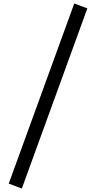

<svg xmlns="http://www.w3.org/2000/svg" viewBox="-20 -870 550 1099"><path d="M405 -850 480 -822 105 209 30 181Z"/></svg>

Font: Actor
Style: Regular
Weight: 400
Designer: Thomas Junold
Foundry: Thomas Junold
Version: Version 1.001